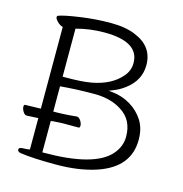

<svg xmlns="http://www.w3.org/2000/svg" viewBox="-105 -802 861 904"><g transform="rotate(15 325.0 -350.5)"><path d="M111 -185Q73 -183 56 -182H55Q45 -182 37 -195Q29 -208 29 -218.5Q29 -229 35 -229L111 -231V-629Q96 -633 83.5 -646Q71 -659 71 -666Q71 -673 75 -674Q100 -684 176 -695Q252 -706 325.5 -706Q399 -706 447 -685Q538 -648 538 -557Q538 -483 473 -434Q445 -413 417 -403L398 -395L418 -393Q465 -388 505 -364Q545 -340 569.5 -302Q594 -264 594 -208Q594 -75 446 -24Q361 5 247.5 5Q134 5 74 -4Q58 -7 58 -17Q58 -29 78.5 -29Q99 -29 111 -32ZM74 -4ZM327 -363Q253 -363 171 -356V-233H190L218 -234Q244 -235 284 -239H285Q295 -239 303.5 -226Q312 -213 312 -202Q312 -191 306 -191H229L190 -189Q183 -189 171 -187V-34H176Q424 -34 499 -120Q533 -159 533 -207Q533 -290 469 -329Q419 -361 346 -363ZM308 -655Q237 -655 171 -637V-403H189Q264 -403 309 -411Q403 -428 451 -484Q477 -513 477 -551Q477 -655 308 -655Z"/></g></svg>

Font: LXGW WenKai Lite Light
Style: Regular
Weight: 300
Designer: LXGW / Fontworks Inc.
Foundry: LXGW / Fontworks Inc.
Version: Version 1.511; March 25, 2025